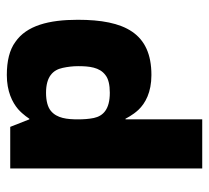

<svg xmlns="http://www.w3.org/2000/svg" viewBox="-45 -558 613 563"><g transform="rotate(90 261.5 -276.5)"><path d="M200 10C248 10 280 -6 300 -23C317 -38 328 -56 328 -56H330L352 0H474V-563H330V-338H328C328 -338 318 -359 302 -376C283 -396 251 -414 200 -414C77 -414 38 -335 38 -198C38 -113 55 -48 103 -15C126 2 159 10 200 10ZM252 -105C205 -105 185 -125 179 -154C176 -168 174 -183 174 -199C174 -231 177 -262 200 -279C211 -288 229 -292 252 -292C300 -292 320 -273 326 -245C329 -230 330 -215 330 -199C330 -167 327 -137 305 -119C294 -110 276 -105 252 -105Z"/></g></svg>

Font: OSH Darker Grotesque Black
Style: Regular
Weight: 900
Designer: Gabriel Lam
Foundry: TypeRant
Version: Version 1.000;Glyphs 3.1.1 (3148)